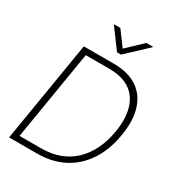

<svg xmlns="http://www.w3.org/2000/svg" viewBox="-218 -1072 1101 1202"><g transform="rotate(30 332.0 -471.0)"><path d="M236.3 0H34.7L154.8 -727.5H372.1Q474.6 -727.5 540.3 -684.3Q606 -641.1 631.6 -560.1Q657.2 -479 638.2 -365.7Q619.1 -250.5 565.4 -168.7Q511.7 -86.9 428.2 -43.5Q344.7 0 236.3 0ZM86.4 -41H241.2Q387.2 -41 478 -127.4Q568.8 -213.9 594.2 -365.7Q619.1 -516.1 559.8 -601.1Q500.5 -686 363.3 -686H192.9ZM294.9 -941.9 372.6 -836.9 483.4 -941.9H531.2L530.3 -938L382.3 -799.3H353.5L250.5 -938L251.5 -941.9Z"/></g></svg>

Font: Inter Display Extra Light
Style: Italic
Weight: 200
Italic angle: -9.39999°
Designer: Rasmus Andersson
Foundry: rsms
Version: Version 4.000;git-4fc901f